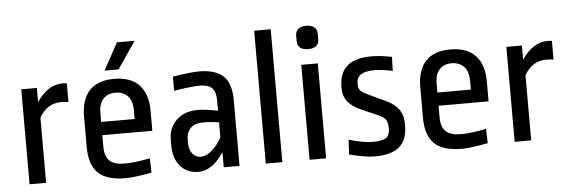

<svg xmlns="http://www.w3.org/2000/svg" viewBox="-47 -828 2911 983"><g transform="rotate(-5 1409.0 -336.5)"><path d="M305 -498V-402Q290 -405 266 -405Q196 -405 155 -335V0H70V-488H150V-415Q177 -456 210.5 -478Q244 -500 283 -500Q297 -500 305 -498Z M720 -321V-218H463V-159Q463 -108 487.5 -85.5Q512 -63 565 -63Q617 -63 695 -79L697 -5Q604 12 564 12Q465 12 421.5 -31Q378 -74 378 -164V-321Q378 -408 420.5 -454Q463 -500 548 -500Q632 -500 676 -454Q720 -408 720 -321ZM463 -334V-286H635V-331Q635 -379 611.5 -404Q588 -429 548 -429Q509 -429 486 -404.5Q463 -380 463 -334ZM670 -685 575 -546H503L579 -685Z M1149 -339V0H1068V-78Q1010 12 937 12Q879 12 844.5 -28Q810 -68 810 -137V-165Q810 -225 851 -264.5Q892 -304 961 -304Q999 -304 1064 -291V-346Q1064 -389 1044.5 -408Q1025 -427 984 -427Q936 -427 849 -412V-485Q943 -500 984 -500Q1070 -500 1109.5 -461.5Q1149 -423 1149 -339ZM896 -154V-143Q896 -106 913 -85Q930 -64 956 -64Q983 -64 1011.5 -87.5Q1040 -111 1064 -154V-231Q1026 -238 982 -238Q940 -238 918 -216Q896 -194 896 -154Z M1369 -683V0H1284V-683Z M1594 -488V0H1509V-488ZM1607 -639V-610Q1607 -588 1592.5 -576.5Q1578 -565 1551 -565Q1525 -565 1510.5 -576.5Q1496 -588 1496 -610V-639Q1496 -661 1510.5 -673Q1525 -685 1551 -685Q1578 -685 1592.5 -673Q1607 -661 1607 -639Z M1975 -488 1973 -416Q1921 -428 1878 -428Q1788 -428 1788 -370V-361Q1788 -343 1797.5 -332Q1807 -321 1832 -309L1926 -265Q2011 -225 2011 -148V-126Q2010 -57 1969.5 -22.5Q1929 12 1842 12Q1797 12 1713 -9L1717 -85Q1792 -63 1840 -63Q1889 -63 1908 -76.5Q1927 -90 1927 -121V-131Q1927 -155 1917.5 -169Q1908 -183 1886 -193L1789 -236Q1745 -256 1724.5 -284Q1704 -312 1704 -349V-363Q1706 -431 1746.5 -465.5Q1787 -500 1874 -500Q1916 -500 1975 -488Z M2448 -321V-218H2191V-159Q2191 -108 2215.5 -85.5Q2240 -63 2293 -63Q2345 -63 2423 -79L2425 -5Q2332 12 2292 12Q2193 12 2149.5 -31Q2106 -74 2106 -164V-321Q2106 -408 2148.5 -454Q2191 -500 2276 -500Q2360 -500 2404 -454Q2448 -408 2448 -321ZM2191 -334V-286H2363V-331Q2363 -379 2339.5 -404Q2316 -429 2276 -429Q2237 -429 2214 -404.5Q2191 -380 2191 -334Z M2798 -498V-402Q2783 -405 2759 -405Q2689 -405 2648 -335V0H2563V-488H2643V-415Q2670 -456 2703.5 -478Q2737 -500 2776 -500Q2790 -500 2798 -498Z"/></g></svg>

Font: Ropa Sans
Style: Regular
Weight: 400
Designer: Botio Nikoltchev
Foundry: Botio Nikoltchev
Version: Version 1.100